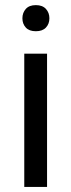

<svg xmlns="http://www.w3.org/2000/svg" viewBox="-20 -741 283 761"><path d="M166.5 0H76.2V-528.3H166.5ZM68.8 -668.5Q68.8 -690.4 82.3 -705.6Q95.7 -720.7 122.1 -720.7Q148.4 -720.7 162.1 -705.6Q175.8 -690.4 175.8 -668.5Q175.8 -646.5 162.1 -631.8Q148.4 -617.2 122.1 -617.2Q95.7 -617.2 82.3 -631.8Q68.8 -646.5 68.8 -668.5Z"/></svg>

Font: Vazir FD-UI
Style: Regular-FD-UI
Weight: 400
Designer: Saber Rastikerdar
Foundry: Saber Rastikerdar
Version: Version 30.1.0